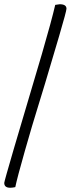

<svg xmlns="http://www.w3.org/2000/svg" viewBox="-35 -762 333 904"><path d="M246 -742Q278 -742 278 -721Q278 -710 243.5 -592.5Q209 -475 177 -368.5Q145 -262 142 -254Q119 -181 82.5 -53Q46 75 37 119Q24 122 13 122Q-15 122 -15 99Q-15 87 162 -507Q208 -665 225 -739Z"/></svg>

Font: Overlock
Style: Italic
Weight: 400
Designer: Dario Muhafara
Foundry: Dario Manuel Muhafara
Version: Version 1.001